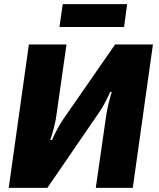

<svg xmlns="http://www.w3.org/2000/svg" viewBox="-20 -904 764 924"><path d="M592 -884H282L266 -774H577ZM716 -690H534L287 -334C267 -305 247 -269 230 -230H222C236 -274 247 -312 252 -353L300 -690H119L22 0H208L457 -363C478 -392 495 -429 511 -462H518C506 -424 497 -385 491 -348L441 0H619Z"/></svg>

Font: Exo 2 Extra Bold
Style: Italic
Weight: 800
Italic angle: -8°
Designer: Natanael Gama
Version: Version 1.001;PS 001.001;hotconv 1.0.88;makeotf.lib2.5.64775